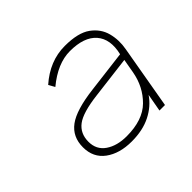

<svg xmlns="http://www.w3.org/2000/svg" viewBox="-108 -822 738 738"><g transform="rotate(-45 261.0 -453.0)"><path d="M235 -232Q169 -232 127.5 -262.5Q86 -293 86 -349Q86 -406 128 -437Q170 -468 270 -480L440 -501Q456 -569 422.5 -607.5Q389 -646 312 -646Q245 -646 175 -588L161 -613Q230 -674 312 -674Q384 -674 420 -648Q456 -622 466.5 -582Q477 -542 469 -499L424 -241H394L407 -313Q382 -276 338.5 -254Q295 -232 235 -232ZM235 -260Q323 -260 368.5 -305Q414 -350 426 -417L436 -474L266 -453Q181 -443 148.5 -418.5Q116 -394 116 -349Q116 -306 149.5 -283Q183 -260 235 -260Z"/></g></svg>

Font: Gantari Thin
Style: Italic
Weight: 100
Italic angle: -10°
Designer: Anugrah Pasau
Foundry: Lafontype
Version: Version 1.000; ttfautohint (v1.8.4.7-5d5b)